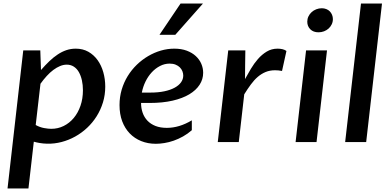

<svg xmlns="http://www.w3.org/2000/svg" viewBox="-20 -802 2197 1084"><path d="M211.4 -406.7Q235.4 -434.1 258.5 -456.3Q281.7 -478.5 305.7 -494.4Q329.6 -510.3 354.7 -518.8Q379.9 -527.3 407.7 -527.3Q447.8 -527.3 478.8 -509.8Q509.8 -492.2 531 -462.6Q552.2 -433.1 563.2 -394.3Q574.2 -355.5 574.2 -313Q574.2 -266.1 561.3 -223.9Q548.3 -181.6 525.6 -145.5Q502.9 -109.4 471.9 -80.3Q440.9 -51.3 404.3 -31Q367.7 -10.7 327.4 -0.2Q287.1 10.3 246.1 9.3Q224.1 8.8 204.3 5.4Q184.6 2 170.9 -2L140.6 262.2H22.5L111.3 -517.6H207.5ZM181.6 -96.2Q204.6 -83.5 228.5 -79.1Q252.4 -74.7 269.5 -74.7Q307.1 -74.7 339.6 -90.8Q372.1 -106.9 396.2 -135.7Q420.4 -164.6 434.3 -204.6Q448.2 -244.6 448.2 -292.5Q448.2 -322.3 442.4 -348.6Q436.5 -375 425.3 -394.8Q414.1 -414.6 396.7 -425.8Q379.4 -437 356.9 -437Q338.4 -437 319.3 -429.2Q300.3 -421.4 281.2 -407.2Q262.2 -393.1 243.9 -373Q225.6 -353 208.5 -329.1Z M859.9 9.8Q814.9 9.8 777.3 -5.4Q739.7 -20.5 712.4 -48.8Q685.1 -77.1 669.9 -117.4Q654.8 -157.7 654.8 -208.5Q654.8 -254.4 667 -295.7Q679.2 -336.9 700.9 -372.3Q722.7 -407.7 752.2 -436.3Q781.7 -464.8 816.2 -485.1Q850.6 -505.4 888.2 -516.4Q925.8 -527.3 963.9 -527.3Q1003.9 -527.3 1034.4 -515.9Q1064.9 -504.4 1085.4 -485.4Q1106 -466.3 1116.5 -441.9Q1127 -417.5 1127 -391.1Q1127 -354.5 1106.9 -323.5Q1086.9 -292.5 1048.6 -269.5Q1010.3 -246.6 953.9 -233.6Q897.5 -220.7 825.2 -220.7H776.4Q776.4 -190.9 785.4 -165.3Q794.4 -139.6 812.5 -120.6Q830.6 -101.6 857.9 -90.8Q885.3 -80.1 921.9 -80.1Q957 -80.1 992.4 -90.8Q1027.8 -101.6 1063 -122.6V-66.9Q1039.6 -46.4 1013.4 -31.7Q987.3 -17.1 960.7 -7.8Q934.1 1.5 908.2 5.6Q882.3 9.8 859.9 9.8ZM938 -442.9Q909.2 -442.9 883.3 -429.4Q857.4 -416 836.7 -393.6Q815.9 -371.1 801.5 -341.6Q787.1 -312 780.8 -279.3H829.1Q873.5 -279.3 908 -286.6Q942.4 -293.9 966.1 -306.9Q989.7 -319.8 1002.2 -337.4Q1014.6 -355 1014.6 -375.5Q1014.6 -387.7 1009.8 -399.9Q1004.9 -412.1 995.4 -421.6Q985.8 -431.2 971.4 -437Q957 -442.9 938 -442.9ZM880.4 -605.5 999.5 -782.2H1126L969.7 -605.5Z M1268.6 -517.6H1365.2Q1364.3 -476.6 1364 -436.3Q1363.8 -396 1363.3 -355.5Q1378.4 -383.3 1396.5 -413.6Q1414.6 -443.8 1436.5 -469Q1458.5 -494.1 1485.8 -510.7Q1513.2 -527.3 1547.4 -527.3Q1561.5 -527.3 1575 -524.2Q1588.4 -521 1597.2 -514.2L1572.3 -401.4Q1561 -403.8 1551.5 -404.5Q1542 -405.3 1532.7 -405.3Q1503.4 -405.3 1479.7 -395.5Q1456.1 -385.7 1435.5 -368.2Q1415 -350.6 1396.5 -325.4Q1377.9 -300.3 1358.9 -269.5L1328.1 0H1209.5Z M1708 -517.6H1826.2L1767.1 0H1648.9ZM1778.3 -619.6Q1749 -619.6 1731.9 -636.7Q1714.8 -653.8 1714.8 -679.7Q1714.8 -695.3 1721.4 -709.2Q1728 -723.1 1739.3 -733.4Q1750.5 -743.7 1765.4 -749.5Q1780.3 -755.4 1796.9 -755.4Q1810.5 -755.4 1822.3 -750.7Q1834 -746.1 1842 -737.8Q1850.1 -729.5 1854.7 -718.3Q1859.4 -707 1859.4 -694.3Q1859.4 -678.2 1852.8 -664.6Q1846.2 -650.9 1835.2 -640.9Q1824.2 -630.9 1809.3 -625.2Q1794.4 -619.6 1778.3 -619.6Z M2018.1 -782.2H2136.7L2047.4 0H1928.7Z"/></svg>

Font: Proza Libre
Style: Medium Italic
Weight: 500
Designer: Jasper de Waard
Foundry: Jasper de Waard
Version: Version 1.000; ttfautohint (v1.4.1.8-43bc)